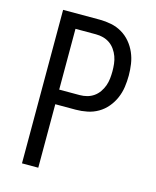

<svg xmlns="http://www.w3.org/2000/svg" viewBox="-111 -812 722 888"><g transform="rotate(15 250.0 -367.5)"><path d="M80 0V-735H256Q283 -735 310.5 -729.5Q338 -724 362 -710Q386 -696 404 -674.5Q422 -653 433 -627.5Q444 -602 448 -574.5Q452 -547 452 -520Q452 -492 448 -464.5Q444 -437 433 -411.5Q422 -386 404 -364.5Q386 -343 362 -329Q338 -315 310.5 -309.5Q283 -304 256 -304H158V0ZM158 -374H256Q274 -374 291 -378.5Q308 -383 322.5 -393Q337 -403 347.5 -418Q358 -433 364 -449.5Q370 -466 372 -484Q374 -502 374 -520Q374 -537 372 -555Q370 -573 364 -589.5Q358 -606 347.5 -621Q337 -636 322.5 -646Q308 -656 291 -660.5Q274 -665 256 -665H158Z"/></g></svg>

Font: Iosevka Curly
Style: Regular
Weight: 400
Monospace: yes
Designer: Belleve Invis
Foundry: Belleve Invis
Version: Version 22.1.2; ttfautohint (v1.8.4)